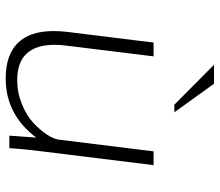

<svg xmlns="http://www.w3.org/2000/svg" viewBox="-68 -682 764 667"><g transform="rotate(90 313.5 -349.0)"><path d="M253.4 12.7Q171.4 12.7 129.9 -29.3Q88.4 -71.3 88.4 -153.8Q88.4 -176.3 91.3 -201.2L128.4 -501H176.3L139.2 -199.2Q136.2 -177.2 136.2 -157.7Q136.2 -27.3 258.3 -27.3Q302.2 -27.3 342 -43.5Q381.8 -59.6 407.2 -83.3Q432.6 -106.9 448.2 -130.9Q463.9 -154.8 465.8 -173.3L506.3 -501H554.2L505.9 -109.9Q497.6 -43.9 495.1 0H451.7L458.5 -93.3Q378.4 12.7 253.4 12.7ZM344.2 -573.2 205.6 -710.9H271.5L370.6 -573.2Z"/></g></svg>

Font: Muli
Style: ExtraLightItalic
Weight: 200
Italic angle: -7°
Designer: Vernon Adams
Foundry: newtypography
Version: Version 2.0; ttfautohint (v1.00rc1.2-2d82) -l 8 -r 50 -G 200